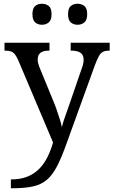

<svg xmlns="http://www.w3.org/2000/svg" viewBox="-20 -764 605 1024"><path d="M38 193Q89 193 126 178Q163 163 189 136.5Q215 110 233 74Q251 38 263 -4L78 -441Q69 -462 60 -473.5Q51 -485 39 -489.5Q27 -494 7 -494H4V-536H244V-494H241Q211 -494 196 -482.5Q181 -471 181 -446Q181 -438 183 -429Q185 -420 189 -409L262 -231Q272 -208 281.5 -180.5Q291 -153 299 -128Q307 -103 310 -86Q317 -115 328.5 -146Q340 -177 350 -207L417 -402Q422 -414 424 -425.5Q426 -437 426 -445Q426 -471 409.5 -482.5Q393 -494 360 -494H357V-536H565V-494H562Q543 -494 530 -488Q517 -482 507.5 -465Q498 -448 486 -416L334 4Q308 77 284 123Q260 169 230.5 194.5Q201 220 157 230Q113 240 47 240H38ZM394 -632Q372 -632 357.5 -644.5Q343 -657 343 -688Q343 -720 357.5 -732Q372 -744 394 -744Q415 -744 430 -732Q445 -720 445 -688Q445 -657 430 -644.5Q415 -632 394 -632ZM204 -632Q182 -632 167.5 -644.5Q153 -657 153 -688Q153 -720 167.5 -732Q182 -744 204 -744Q225 -744 240 -732Q255 -720 255 -688Q255 -657 240 -644.5Q225 -632 204 -632Z"/></svg>

Font: Noto Serif Gurmukhi
Style: Regular
Weight: 400
Designer: Vaibhav Singh and the Monotype Design Team
Foundry: Monotype Imaging Inc.
Version: Version 2.003